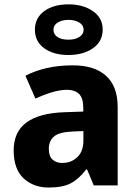

<svg xmlns="http://www.w3.org/2000/svg" viewBox="-20 -840 628 870"><path d="M311 -543.9Q408.2 -543.9 460.7 -496.3Q513.2 -448.7 513.2 -355.5V0H404.8L374.5 -72.3H370.6Q337.9 -29.3 301.3 -9.8Q264.6 9.8 200.2 9.8Q132.3 9.8 87.2 -31.7Q42 -73.2 42 -158.7Q42 -242.7 100.1 -285.2Q158.2 -327.6 271.5 -331.5L357.4 -334.5V-350.1Q357.4 -396 337.9 -414.6Q318.4 -433.1 284.7 -433.1Q252 -433.1 214.4 -421.6Q176.8 -410.2 140.6 -393.1L95.2 -496.6Q137.2 -519 191.4 -531.5Q245.6 -543.9 311 -543.9ZM357.9 -246.1 309.1 -244.1Q248.5 -241.7 224.9 -221.7Q201.2 -201.7 201.2 -165.5Q201.2 -132.3 218 -116.9Q234.9 -101.6 262.2 -101.6Q302.7 -101.6 330.3 -127.9Q357.9 -154.3 357.9 -202.6ZM290.5 -590.8Q222.7 -590.8 180.4 -621.3Q138.2 -651.9 138.2 -705.1Q138.2 -758.8 180.4 -789.6Q222.7 -820.3 290.5 -820.3Q356 -820.3 400.6 -789.8Q445.3 -759.3 445.3 -706.1Q445.3 -651.9 401.1 -621.3Q356.9 -590.8 290.5 -590.8ZM290.5 -660.2Q320.3 -660.2 339.6 -672.6Q358.9 -685.1 358.9 -705.1Q358.9 -726.1 339.1 -738Q319.3 -750 290.5 -750Q261.2 -750 241.7 -738Q222.2 -726.1 222.2 -705.1Q222.2 -685.1 239.7 -672.6Q257.3 -660.2 290.5 -660.2Z"/></svg>

Font: Lunasima
Style: Bold
Weight: 700
Designer: The DocRepair Project, Monotype Design Team
Foundry: Google
Version: Version 2.009